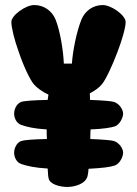

<svg xmlns="http://www.w3.org/2000/svg" viewBox="-20 -730 543 761"><path d="M435 -229C455 -236 468 -264 468 -280C468 -294 455 -318 432 -326C422 -329 391 -332 337 -334C337 -343 336 -352 336 -360C356 -370 374 -384 384 -396C399 -414 425 -469 446 -525C464 -572 478 -621 478 -643C478 -669 422 -710 387 -710C349 -710 317 -687 303 -653C283 -604 268 -525 265 -478H233C231 -530 218 -609 200 -653C186 -687 154 -710 116 -710C81 -710 25 -669 25 -643C25 -621 37 -572 54 -525C73 -468 99 -414 114 -396C126 -382 148 -366 172 -355L169 -334C112 -333 75 -330 64 -326C44 -319 36 -294 36 -280C36 -264 44 -242 64 -235C86 -227 116 -220 165 -217C165 -204 165 -191 166 -179C111 -178 75 -175 64 -171C44 -164 36 -139 36 -125C36 -109 44 -87 64 -80C87 -72 118 -65 169 -62C170 -42 171 -28 173 -22C178 0 216 11 247 11C274 11 319 0 327 -32C329 -39 330 -49 331 -61C387 -64 418 -68 435 -74C455 -81 468 -109 468 -125C468 -139 455 -163 432 -171C422 -174 391 -177 338 -179C338 -191 338 -204 339 -217C390 -219 419 -224 435 -229Z"/></svg>

Font: Manosque
Style: Regular
Weight: 400
Designer: Ariel Martín Pérez
Foundry: Ariel Martín Pérez
Version: Version 1.005;hotconv 1.0.109;makeotfexe 2.5.65596